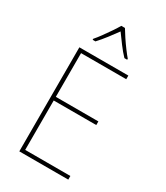

<svg xmlns="http://www.w3.org/2000/svg" viewBox="-229 -1045 988 1141"><g transform="rotate(30 265.0 -474.5)"><path d="M101 0V-714H437V-689H127V-389H419V-364H127V-25H437V0ZM147 -799Q163 -817 183 -844.5Q203 -872 222 -900Q241 -928 253 -949H278Q291 -927 310 -898.5Q329 -870 349.5 -842.5Q370 -815 384 -799V-792H365Q339 -819 313 -854Q287 -889 266 -918Q246 -890 218.5 -854.5Q191 -819 166 -792H147Z"/></g></svg>

Font: Noto Sans Mono Condensed Thin
Style: Regular
Weight: 100
Width: 3
Designer: Monotype Design Team
Foundry: Monotype Imaging Inc.
Version: Version 2.014; ttfautohint (v1.8.4.7-5d5b)